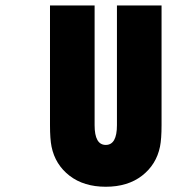

<svg xmlns="http://www.w3.org/2000/svg" viewBox="-20 -687 707 717"><path d="M166.7 -219.4V-666.7H333.3V-219.4Q333.3 -145.8 375 -145.8Q416.7 -145.8 416.7 -219.4V-666.7H583.3V-219.4Q583.3 -168 577.5 -139.3Q563.8 -72.3 510.4 -30.9Q457 10.4 375 10.4Q293 10.4 239.6 -30.9Q186.2 -72.3 172.5 -139.3Q166.7 -168 166.7 -219.4Z"/></svg>

Font: Monoid
Style: Bold
Weight: 700
Width: 4
Designer: Andreas Larsen (@larsenwork)
Version: Version 0.61